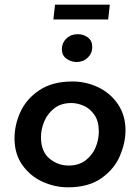

<svg xmlns="http://www.w3.org/2000/svg" viewBox="-20 -789 597 820"><path d="M42 -198Q42 -256 67.5 -311.5Q93 -367 148.5 -404Q204 -441 289 -441Q348 -441 400 -416Q452 -391 484 -343.5Q516 -296 516 -232Q516 -180 492.5 -124Q469 -68 414 -28.5Q359 11 270 11Q215 11 162.5 -12.5Q110 -36 76 -83.5Q42 -131 42 -198ZM402 -227Q402 -271 383.5 -298Q365 -325 338 -337Q311 -349 285 -349Q241 -349 212 -326.5Q183 -304 169 -270.5Q155 -237 155 -203Q155 -142 191 -112Q227 -82 273 -82Q317 -82 346 -104.5Q375 -127 388.5 -160Q402 -193 402 -227ZM312 -643Q337 -643 355.5 -629Q374 -615 374 -588Q374 -561 354.5 -542.5Q335 -524 306 -524Q282 -525 263 -539Q244 -553 244 -580Q245 -607 264 -625Q283 -643 312 -643ZM449 -769 442 -706H208L215 -769Z"/></svg>

Font: Josefin Sans SemiBold
Style: Italic
Weight: 600
Italic angle: -7°
Designer: Santiago Orozco
Foundry: Typemade
Version: Version 2.000